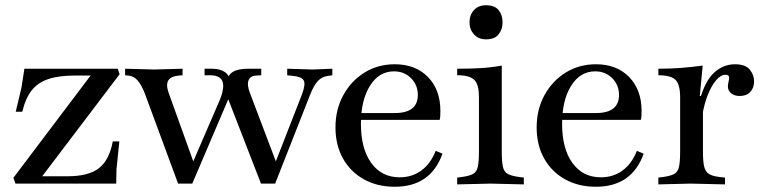

<svg xmlns="http://www.w3.org/2000/svg" viewBox="-20 -700 2912 732"><path d="M39 0 31 -22 336 -426 380 -412H266Q204 -412 164 -398.5Q124 -385 100.5 -355Q77 -325 65 -274H40L62 -367L73 -438H429L436 -417L122 -3L96 -28H238Q318 -28 357.5 -59Q397 -90 410 -161H435L424 -53L423 0Z M659 0 532 -344Q519 -377 504.5 -393.5Q490 -410 469 -412L457 -413V-438L568 -435L676 -438V-413L662 -412Q631 -409 621.5 -393Q612 -377 623 -346L728 -54L704 -55L818 -319Q831 -351 831 -372Q831 -413 782 -413H760V-438H787Q851 -438 860 -387H847Q847 -438 926 -438H976V-413L958 -412Q934 -411 927.5 -393.5Q921 -376 933 -345L1043 -55H1020L1132 -342Q1146 -380 1137.5 -394Q1129 -408 1094 -411L1075 -413V-438L1172 -435L1247 -438V-413L1232 -411Q1208 -408 1192.5 -392Q1177 -376 1162 -338L1029 0H975L845 -335H856L713 0Z M1485 12Q1418 12 1367 -16.5Q1316 -45 1287.5 -96Q1259 -147 1259 -214Q1259 -283 1289 -337.5Q1319 -392 1370 -423.5Q1421 -455 1485 -455Q1564 -455 1611.5 -406.5Q1659 -358 1659 -277Q1659 -267 1658.5 -257.5Q1658 -248 1656 -243H1338L1340 -269H1485Q1573 -269 1573 -338Q1573 -376 1547 -402Q1521 -428 1482 -428Q1425 -428 1390.5 -373Q1356 -318 1356 -228Q1356 -133 1395.5 -78.5Q1435 -24 1504 -24Q1551 -24 1586.5 -50Q1622 -76 1641 -125L1667 -114Q1622 12 1485 12Z M1723 3V-23L1739 -25Q1769 -29 1783 -36.5Q1797 -44 1801.5 -63.5Q1806 -83 1806 -122V-331Q1806 -376 1789.5 -394Q1773 -412 1731 -413H1723V-438Q1776 -438 1815.5 -440.5Q1855 -443 1893 -450V-122Q1893 -83 1897.5 -63.5Q1902 -44 1916.5 -36.5Q1931 -29 1961 -25L1977 -23V3L1850 0ZM1833 -550Q1804 -550 1787 -569Q1770 -588 1770 -615Q1770 -643 1787 -661.5Q1804 -680 1833 -680Q1866 -680 1881 -661.5Q1896 -643 1896 -615Q1896 -588 1881 -569Q1866 -550 1833 -550Z M2252 12Q2185 12 2134 -16.5Q2083 -45 2054.5 -96Q2026 -147 2026 -214Q2026 -283 2056 -337.5Q2086 -392 2137 -423.5Q2188 -455 2252 -455Q2331 -455 2378.5 -406.5Q2426 -358 2426 -277Q2426 -267 2425.5 -257.5Q2425 -248 2423 -243H2105L2107 -269H2252Q2340 -269 2340 -338Q2340 -376 2314 -402Q2288 -428 2249 -428Q2192 -428 2157.5 -373Q2123 -318 2123 -228Q2123 -133 2162.5 -78.5Q2202 -24 2271 -24Q2318 -24 2353.5 -50Q2389 -76 2408 -125L2434 -114Q2389 12 2252 12Z M2490 3V-23L2506 -25Q2536 -29 2550 -36.5Q2564 -44 2568.5 -63.5Q2573 -83 2573 -122V-329Q2573 -378 2555.5 -395.5Q2538 -413 2490 -413V-438Q2536 -438 2575.5 -441Q2615 -444 2659 -450L2648 -334H2660V-122Q2660 -83 2665 -63.5Q2670 -44 2684 -36Q2698 -28 2725 -25L2744 -23V3L2613 0ZM2658 -262 2646 -313Q2667 -390 2702 -422.5Q2737 -455 2782 -455Q2822 -455 2838.5 -434.5Q2855 -414 2855 -390Q2855 -365 2840.5 -349.5Q2826 -334 2800 -334Q2780 -334 2767.5 -344.5Q2755 -355 2755 -371Q2755 -376 2756 -380Q2757 -384 2758 -391Q2759 -395 2759.5 -398Q2760 -401 2760 -404Q2760 -415 2746 -415Q2728 -415 2710.5 -394.5Q2693 -374 2679 -339.5Q2665 -305 2658 -262Z"/></svg>

Font: Baskervville Medium
Style: Regular
Weight: 500
Version: Version 1.100